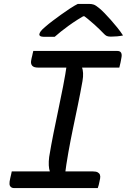

<svg xmlns="http://www.w3.org/2000/svg" viewBox="-20 -960 648 980"><path d="M310 -57 223 -55 235 -83Q230 -97 229 -116Q228 -135 231 -159Q241 -220 253 -279.5Q265 -339 277.5 -398.5Q290 -458 302 -519Q314 -580 323 -643L410 -645L398 -618Q403 -605 404 -587Q405 -569 401 -546Q390 -484 377.5 -424Q365 -364 352.5 -304Q340 -244 329 -182.5Q318 -121 310 -57ZM479 0H52Q45 0 40 -2.5Q35 -5 32 -9.5Q29 -14 28.5 -20Q28 -26 29 -33Q31 -43 32.5 -51.5Q34 -60 36.5 -68.5Q39 -77 40 -85H455Q470 -85 478.5 -80.5Q487 -76 490 -68Q493 -60 491 -49Q489 -40 487.5 -32Q486 -24 484 -16Q482 -8 479 0ZM150 -700H578Q593 -700 598 -691Q603 -682 600 -667Q599 -660 597.5 -653Q596 -646 595 -640Q594 -634 592 -627.5Q590 -621 589 -615H175Q152 -615 144 -625Q136 -635 139 -651Q140 -658 141.5 -664Q143 -670 144.5 -676Q146 -682 147 -688Q148 -694 150 -700ZM377 -940Q385 -940 396 -940Q407 -940 417.5 -940Q428 -940 435 -940Q448 -940 458.5 -936.5Q469 -933 488 -917Q499 -908 514 -892.5Q529 -877 545.5 -858.5Q562 -840 578.5 -819.5Q595 -799 608 -779Q594 -776 578 -774.5Q562 -773 546 -773Q532 -773 524.5 -776.5Q517 -780 508 -790Q490 -809 462 -834.5Q434 -860 389 -894L441 -877Q425 -877 408.5 -877Q392 -877 375 -877L433 -894Q372 -859 330 -828.5Q288 -798 259 -772H210Q198 -772 191.5 -773.5Q185 -775 182.5 -778.5Q180 -782 181 -786Q182 -792 188 -800.5Q194 -809 212 -824Q228 -838 248.5 -853.5Q269 -869 292 -885.5Q315 -902 337 -916.5Q359 -931 377 -940Z"/></svg>

Font: Rec Mono Semicasual
Style: Italic
Weight: 400
Italic angle: -10°
Version: Version 1.085; ttfautohint (v1.8.4.7-5d5b)